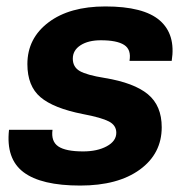

<svg xmlns="http://www.w3.org/2000/svg" viewBox="-20 -562 575 596"><path d="M307 -542Q426 -542 476 -498.5Q526 -455 513 -373H382Q388 -408 365.5 -422.5Q343 -437 293 -437Q254 -437 230 -421.5Q206 -406 206 -380Q206 -354 227.5 -341.5Q249 -329 305 -320Q396 -305 439 -269.5Q482 -234 482 -167Q482 -85 414 -35.5Q346 14 229 14Q108 14 53 -27.5Q-2 -69 8 -159H143Q138 -123 161 -107.5Q184 -92 238 -92Q282 -92 311.5 -108Q341 -124 341 -150Q341 -173 318 -185Q295 -197 237 -208Q146 -226 105.5 -260.5Q65 -295 65 -363Q65 -443 130.5 -492.5Q196 -542 307 -542Z"/></svg>

Font: Nacelle Bold
Style: Italic
Weight: 700
Italic angle: -12°
Designer: Sora Sagano
Foundry: Sora Sagano
Version: Version 1.000;FEAKit 1.0